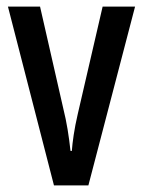

<svg xmlns="http://www.w3.org/2000/svg" viewBox="-20 -560 431 580"><path d="M143 0H247L388 -540H290L215 -216C204 -169 199 -131 197 -104H193C188 -149 182 -189 171 -233L101 -540H4Z"/></svg>

Font: Noto Sans Sinhala UI ExtraCondensed Medium
Style: Regular
Weight: 500
Width: 2
Designer: Jelle Bosma - Monotype Design Team
Foundry: Monotype Imaging Inc.
Version: Version 2.006